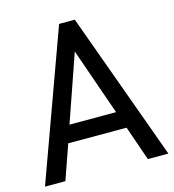

<svg xmlns="http://www.w3.org/2000/svg" viewBox="-113 -789 804 888"><g transform="rotate(-15 288.5 -345.0)"><path d="M148.9 -155.8 90.8 9.8H-6.8L251 -700.2H326.2L584 9.8H485.8L428.2 -155.8ZM288.1 -558.1 176.8 -237.8H399.9Z"/></g></svg>

Font: D-DIN-PRO Medium
Style: Regular
Weight: 500
Designer: datto
Foundry: CyberFei
Version: Version 1.000;hotconv 1.0.109;makeotfexe 2.5.65596